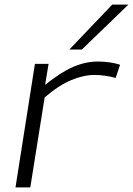

<svg xmlns="http://www.w3.org/2000/svg" viewBox="-20 -810 575 830"><path d="M190 -534 175 -443Q243 -498 296.5 -521Q350 -544 403 -544Q431 -544 456.5 -540Q482 -536 499 -530L480 -473Q459 -479 435 -482.5Q411 -486 388 -486Q342 -486 288.5 -464Q235 -442 173 -389L111 0H47L131 -534ZM280 -596 465 -790H535L334 -596Z"/></svg>

Font: Georama Expanded Light
Style: Italic
Weight: 300
Width: 7
Italic angle: -9°
Designer: Jean-Baptiste Levee
Foundry: Production Type
Version: Version 1.000